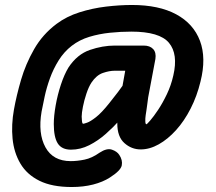

<svg xmlns="http://www.w3.org/2000/svg" viewBox="-20 -599 869 771"><path d="M265 2Q228 2 212 -23Q196 -48 196 -101Q196 -133 203.5 -175.5Q211 -218 224.5 -259Q238 -300 255 -328Q290 -381 341 -398.5Q392 -416 441 -416H538V-315H441Q419 -315 393 -306Q367 -297 347 -267Q336 -250 327 -223Q318 -196 313 -170.5Q308 -145 308 -131Q308 -127 309 -114.5Q310 -102 314 -102Q317 -102 330 -106.5Q343 -111 365.5 -128.5Q388 -146 419 -185Q454 -228 488 -276.5Q522 -325 546 -365H602Q578 -290 537.5 -227.5Q497 -165 459 -115Q436 -89 405 -61.5Q374 -34 338.5 -16Q303 2 265 2ZM268 152Q189 152 138.5 127Q88 102 62 58Q36 14 30.5 -42Q25 -98 36 -159Q46 -215 64.5 -278.5Q83 -342 117 -401.5Q151 -461 207 -503Q247 -533 299 -549.5Q351 -566 406 -572.5Q461 -579 510 -579Q618 -579 687.5 -541.5Q757 -504 783 -435Q809 -366 785 -271Q771 -213 745.5 -163Q720 -113 687 -76.5Q654 -40 617.5 -19.5Q581 1 545 1Q508 1 479.5 -24.5Q451 -50 451 -103Q451 -120 453 -141.5Q455 -163 459 -182L501 -416H557Q582 -416 595 -402Q608 -388 604 -362L575 -208Q574 -203 572 -185Q570 -167 568 -156Q567 -150 565 -136.5Q563 -123 563.5 -111.5Q564 -100 568 -100Q570 -100 583.5 -115.5Q597 -131 615 -158Q633 -185 650 -220.5Q667 -256 676 -296Q696 -382 658.5 -427Q621 -472 507 -472Q465 -472 421.5 -467.5Q378 -463 338.5 -451Q299 -439 268 -415Q237 -391 215.5 -356.5Q194 -322 180.5 -284.5Q167 -247 159.5 -212Q152 -177 147 -151Q132 -63 162.5 -7.5Q193 48 264 48Q290 48 319.5 42Q349 36 380 14Q409 -5 429.5 2Q450 9 459 23Q473 44 469 65Q465 86 421 114Q393 132 354 142Q315 152 268 152Z"/></svg>

Font: Edu QLD Beginner
Style: Bold
Weight: 700
Designer: Tina and Corey Anderson
Foundry: Google for Education
Version: Version 1.003